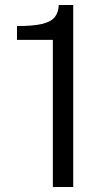

<svg xmlns="http://www.w3.org/2000/svg" viewBox="-20 -743 441 763"><path d="M190 0V-584.5H47.5V-639.5Q113 -639.5 148.5 -648.2Q184 -657 198.2 -675.8Q212.5 -694.5 213.5 -723H271V0Z"/></svg>

Font: Public Sans Thin Light
Style: Regular
Weight: 300
Version: Version 1.007